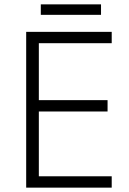

<svg xmlns="http://www.w3.org/2000/svg" viewBox="-20 -860 593 880"><path d="M492 0H100V-714H492V-662H158V-401H473V-349H158V-52H492ZM443 -840V-792H167V-840Z"/></svg>

Font: Noto Sans Armenian Light
Style: Regular
Weight: 300
Designer: Monotype Design Team
Foundry: Monotype Imaging Inc.
Version: Version 2.007